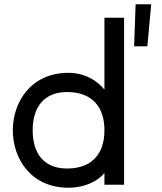

<svg xmlns="http://www.w3.org/2000/svg" viewBox="-20 -865 757 899"><path d="M301 14C377 14 438 -17 469 -55V0H561V-782H469V-445C438 -486 377 -524 301 -524C123 -524 40 -385 40 -255C40 -124 123 14 301 14ZM133 -255C133 -364 187 -437 301 -434C413 -431 469 -363 469 -255C469 -147 413 -79 301 -76C187 -73 133 -145 133 -255ZM608 -648H670L688 -845H615Z"/></svg>

Font: Hibana 45 SubMedium
Style: Regular
Weight: 500
Width: 6
Designer: pygmalion
Foundry: ybstudio
Version: Version 2021.007;FEAKit 1.0